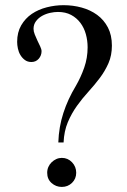

<svg xmlns="http://www.w3.org/2000/svg" viewBox="-20 -716 497 749"><path d="M416.5 -538.1Q416.5 -500 403.3 -469.7Q390.1 -439.5 369.6 -412.1Q349.1 -384.8 325.2 -358.6Q301.3 -332.5 280.3 -303.2Q259.3 -273.9 244.6 -239.3Q230 -204.6 228 -160.2H207.5Q209.5 -220.7 227.1 -274.9Q244.6 -329.1 275.9 -380.9Q295.4 -414.6 308.6 -452.4Q321.8 -490.2 321.8 -531.2Q321.8 -558.1 314.9 -582.8Q308.1 -607.4 293.7 -626.7Q279.3 -646 257.6 -657.7Q235.8 -669.4 206.1 -669.4Q191.9 -669.4 175.3 -665.8Q158.7 -662.1 144.3 -654.1Q129.9 -646 120.4 -633.3Q110.8 -620.6 110.8 -603.5Q110.8 -593.3 115.7 -581.3Q120.6 -569.3 126 -557.6L136.7 -535.2Q142.1 -523.9 142.1 -516.1Q142.1 -499.5 131.1 -486.8Q120.1 -474.1 102.5 -474.1Q87.9 -474.1 77.4 -481.7Q66.9 -489.3 59.8 -501Q52.7 -512.7 49.8 -526.6Q46.9 -540.5 46.9 -552.7Q46.9 -589.8 62.7 -617.2Q78.6 -644.5 104.2 -661.9Q129.9 -679.2 162.4 -687.5Q194.8 -695.8 228 -695.8Q264.6 -695.8 298.6 -686.5Q332.5 -677.2 358.9 -658Q385.3 -638.7 400.9 -608.9Q416.5 -579.1 416.5 -538.1ZM277.3 -42Q277.3 -18.6 261 -2.7Q244.6 13.2 221.2 13.2Q198.2 13.2 181.2 -2Q164.1 -17.1 164.1 -42Q164.1 -54.2 168.7 -64.7Q173.3 -75.2 181.4 -83Q189.5 -90.8 199.7 -95.5Q210 -100.1 221.2 -100.1Q244.6 -100.1 261 -83Q277.3 -65.9 277.3 -42Z"/></svg>

Font: Simplified Naskh
Style: Regular
Weight: 400
Designer: SIL International
Foundry: Arabeyes
Version: 1.02_alpha